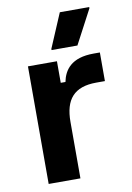

<svg xmlns="http://www.w3.org/2000/svg" viewBox="-81 -752 554 804"><g transform="rotate(-10 196.0 -350.0)"><path d="M279.2 -550 355.8 -695V-700H230.8L169.2 -555V-550ZM195 0V-240C195 -335 235 -383.3 330 -383.3H366.7V-505H340C245 -505 213.3 -458.3 203.3 -408.3H183.3V-500H60V0Z"/></g></svg>

Font: Familjen Grotesk
Style: Bold
Weight: 700
Designer: Anders Wikstroem, Jonas Baeckman, Matilda Gysing, Kristian Moeller
Foundry: Familjen STHLM AB
Version: Version 2.000